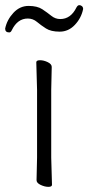

<svg xmlns="http://www.w3.org/2000/svg" viewBox="-40 -717 343 746"><path d="M283 -682Q276 -647 251 -620.5Q226 -594 192 -594Q158 -594 138.5 -606.5Q119 -619 103.5 -632Q88 -645 68 -645Q28 -645 6 -600Q2 -591 -4 -591Q-20 -591 -20 -606Q-13 -640 12 -667Q37 -694 71 -694Q105 -694 124.5 -681Q144 -668 159.5 -655.5Q175 -643 194 -643Q235 -643 257 -688Q262 -697 268 -697Q274 -697 278.5 -693Q283 -689 283 -682ZM102 -17 104 -105V-368L101 -475Q101 -483 115.5 -483Q130 -483 145.5 -475.5Q161 -468 161 -457L159 -368V-105L162 1Q162 9 148 9Q134 9 118 1.5Q102 -6 102 -17Z"/></svg>

Font: LXGW WenKai Light
Style: Regular
Weight: 300
Designer: LXGW / Fontworks Inc.
Foundry: LXGW / Fontworks Inc.
Version: Version 1.501; October 10, 2024